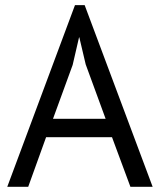

<svg xmlns="http://www.w3.org/2000/svg" viewBox="-20 -714 611 734"><path d="M478.5 0Q500 0 563.5 0Q499 -173.8 303.7 -694.3Q293.9 -694.3 266.6 -694.3Q202.1 -520.5 7.8 0Q27.3 0 87.9 0Q104.5 -46.9 156.2 -189.5Q218.8 -189.5 408.2 -189.5Q425.8 -141.6 478.5 0ZM257.8 -465.8Q263.7 -492.2 282.2 -571.3Q282.2 -571.3 283.2 -571.3Q289.1 -545.9 307.6 -467.8Q327.1 -416 383.8 -259.8Q334 -259.8 182.6 -259.8Q201.2 -311.5 257.8 -465.8Z"/></svg>

Font: Aptus Gothic JP
Style: Medium
Weight: 400
Designer: Fuminori Ogawa / Motoya
Version: Version 1